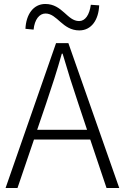

<svg xmlns="http://www.w3.org/2000/svg" viewBox="-20 -946 628 966"><path d="M379 -793C440 -793 476 -846 479 -919L437 -922C430 -871 409 -840 378 -840C318 -840 294 -926 208 -926C147 -926 111 -872 108 -801L149 -797C154 -848 178 -878 209 -878C268 -878 294 -793 379 -793ZM8 0H68L151 -244H434L516 0H580L324 -729H262ZM167 -293 212 -425C241 -511 266 -587 291 -676H295C321 -587 345 -511 374 -425L418 -293Z"/></svg>

Font: Noto Sans SC Light
Style: Regular
Weight: 300
Designer: Ryoko NISHIZUKA 西塚涼子 (kana, bopomofo & ideographs); Paul D. Hunt (Latin, Greek & Cyrillic); Sandoll Communications 산돌커뮤니
Foundry: Adobe
Version: Version 2.004;hotconv 1.0.118;makeotfexe 2.5.65603